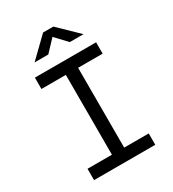

<svg xmlns="http://www.w3.org/2000/svg" viewBox="-213 -1012 1011 1125"><g transform="rotate(-30 293.0 -449.0)"><path d="M85.9 0H500V-76.7H334V-616.7H500V-693.4H85.9V-616.7H251V-76.7H85.9ZM128.9 -771.5H221.7L294.4 -848.6L367.2 -771.5H460L329.1 -898.4H259.8Z"/></g></svg>

Font: Cascadia Mono PL SemiLight
Style: Regular
Weight: 350
Monospace: yes
Designer: Aaron Bell
Foundry: Saja Typeworks
Version: Version 2404.023